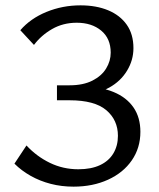

<svg xmlns="http://www.w3.org/2000/svg" viewBox="-20 -688 594 718"><path d="M255 10Q210 10 169.5 -0.5Q129 -11 94.5 -30.5Q60 -50 34 -76L79 -144Q117 -103 166.5 -79Q216 -55 273 -55Q321 -55 354 -70.5Q387 -86 404 -114.5Q421 -143 421 -180Q421 -239 377.5 -276Q334 -313 240 -313H193V-369H240Q291 -369 325.5 -386.5Q360 -404 377 -432Q394 -460 394 -491Q394 -544 358.5 -573.5Q323 -603 267 -603Q216 -603 175 -579.5Q134 -556 107 -520L56 -575Q94 -619 154 -643.5Q214 -668 281 -668Q340 -668 384.5 -649.5Q429 -631 454 -595.5Q479 -560 479 -508Q479 -463 455 -423.5Q431 -384 388.5 -360.5Q346 -337 289 -337V-364Q356 -364 404.5 -344Q453 -324 479 -286.5Q505 -249 505 -195Q505 -135 473 -88.5Q441 -42 384 -16Q327 10 255 10Z"/></svg>

Font: Ysabeau Office Medium
Style: Regular
Weight: 500
Designer: Christian Thalmann (Catharsis Fonts)
Version: Version 2.001;gftools[0.9.30]; featfreeze: tnum,lnum,ss02